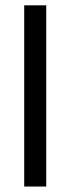

<svg xmlns="http://www.w3.org/2000/svg" viewBox="-20 -682 258 702"><path d="M68.5 0V-662.5H149V0Z"/></svg>

Font: Anek Telugu Medium
Style: Regular
Weight: 400
Version: Version 1.003